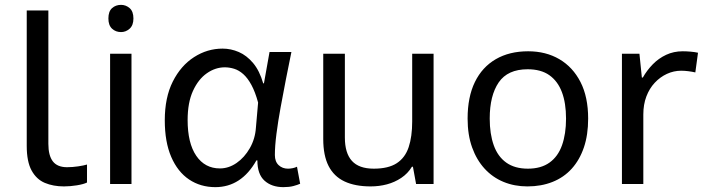

<svg xmlns="http://www.w3.org/2000/svg" viewBox="-20 -757 2907 790"><path d="M243 10Q199 10 164.5 -4.5Q130 -19 110 -55.5Q90 -92 90 -157V-714H179V-165Q179 -117 197.5 -93Q216 -69 256 -69Q278 -69 301.5 -72.5Q325 -76 338 -80V-6Q324 1 296.5 5.5Q269 10 243 10Z M521 -536V0H433V-536ZM478 -737Q498 -737 513.5 -723.5Q529 -710 529 -681Q529 -653 513.5 -639Q498 -625 478 -625Q456 -625 441 -639Q426 -653 426 -681Q426 -710 441 -723.5Q456 -737 478 -737Z M866 13Q805 13 758 -18.5Q711 -50 684.5 -111.5Q658 -173 658 -262Q658 -356 691 -421.5Q724 -487 778.5 -522Q833 -557 896 -557Q930 -557 962.5 -543Q995 -529 1021.5 -497.5Q1048 -466 1063 -414H1066L1089 -543H1179Q1168 -490 1156.5 -431Q1145 -372 1134.5 -314.5Q1124 -257 1117.5 -206.5Q1111 -156 1111 -119Q1111 -92 1126.5 -77.5Q1142 -63 1165 -63Q1174 -63 1184 -65Q1194 -67 1202 -71L1215 -1Q1204 4 1187 8.5Q1170 13 1146 13Q1098 13 1068.5 -13.5Q1039 -40 1039 -97H1035Q973 13 866 13ZM885 -64Q921 -64 953.5 -86.5Q986 -109 1008 -147.5Q1030 -186 1033 -232L1042 -335Q1030 -379 1014.5 -407.5Q999 -436 981 -452Q963 -468 943.5 -474Q924 -480 905 -480Q866 -480 831 -455.5Q796 -431 774 -383Q752 -335 752 -263Q752 -168 787.5 -116Q823 -64 885 -64Z M1764 -536V0H1692L1679 -71H1675Q1658 -43 1631 -25Q1604 -7 1572 1.5Q1540 10 1505 10Q1441 10 1397.5 -10.5Q1354 -31 1332 -74Q1310 -117 1310 -185V-536H1399V-191Q1399 -127 1428 -95Q1457 -63 1518 -63Q1578 -63 1612.5 -85.5Q1647 -108 1661.5 -151.5Q1676 -195 1676 -257V-536Z M2400 -269Q2400 -202 2382.5 -150.5Q2365 -99 2332.5 -63Q2300 -27 2253.5 -8.5Q2207 10 2150 10Q2097 10 2052 -8.5Q2007 -27 1974 -63Q1941 -99 1922.5 -150.5Q1904 -202 1904 -269Q1904 -358 1934 -419.5Q1964 -481 2020 -513.5Q2076 -546 2153 -546Q2226 -546 2281.5 -513.5Q2337 -481 2368.5 -419.5Q2400 -358 2400 -269ZM1995 -269Q1995 -206 2011.5 -159.5Q2028 -113 2063 -88Q2098 -63 2152 -63Q2206 -63 2241 -88Q2276 -113 2292.5 -159.5Q2309 -206 2309 -269Q2309 -333 2292 -378Q2275 -423 2240.5 -447.5Q2206 -472 2151 -472Q2069 -472 2032 -418Q1995 -364 1995 -269Z M2789 -546Q2804 -546 2821.5 -544.5Q2839 -543 2852 -540L2841 -459Q2828 -462 2812.5 -464Q2797 -466 2783 -466Q2752 -466 2724 -453Q2696 -440 2674 -416.5Q2652 -393 2639.5 -360Q2627 -327 2627 -286V0H2539V-536H2611L2621 -438H2625Q2642 -468 2666 -492.5Q2690 -517 2721 -531.5Q2752 -546 2789 -546Z"/></svg>

Font: umalayalam25
Style: Book
Weight: 400
Designer: Jelle Bosma - Monotype Design Team
Foundry: Monotype Imaging Inc.
Version: Version 2.003